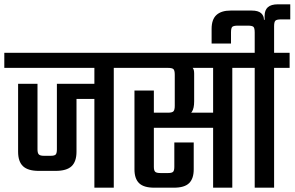

<svg xmlns="http://www.w3.org/2000/svg" viewBox="-40 -871 1367 891"><path d="M-20 -626H560V-556H488V0H398V-412H315V-167Q315 -121 292 -99.5Q269 -78 218 -78H140Q90 -78 67 -99.5Q44 -121 44 -167V-482H134V-178Q134 -160 140.5 -154Q147 -148 164 -148H195Q213 -148 218.5 -154Q224 -160 224 -178V-482H398V-556H-20Z M584 -451H674V-348H739Q759 -348 765 -354.5Q771 -361 771 -380V-524Q771 -544 765 -550Q759 -556 739 -556H520V-626H1110V-556H1038V0H949V-278H674V-97Q674 -80 680 -74Q686 -68 704 -68H741Q758 -68 763.5 -74Q769 -80 769 -97V-210H859V-85Q859 -42 837.5 -21Q816 0 767 0H676Q627 0 605.5 -21Q584 -42 584 -85ZM949 -556H854Q861 -549 861 -530V-401Q861 -369 851 -353Q849 -350 847 -348H949Z M1070 -626H1142V-720Q1142 -741 1136 -746.5Q1130 -752 1110 -752H1064Q1044 -752 1038 -746.5Q1032 -741 1032 -720V-669H942V-737Q942 -781 964.5 -801.5Q987 -822 1030 -822H1128Q1158 -822 1171.5 -810Q1185 -798 1185 -779H1188V-798Q1188 -824 1203 -837.5Q1218 -851 1250 -851H1307V-781H1264Q1245 -781 1238.5 -775.5Q1232 -770 1232 -749V-626H1304V-556H1232V0H1142V-556H1070Z"/></svg>

Font: Teko Light
Style: Regular
Weight: 400
Version: Version 2.000;gftools[0.9.28.dev9+g7d2139d.d20230707]